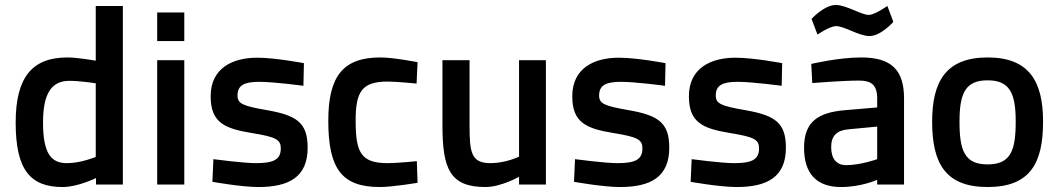

<svg xmlns="http://www.w3.org/2000/svg" viewBox="-20 -742 4256 772"><path d="M249 -86C188 -86 153 -121 153 -249C153 -363 185 -417 259 -417C301 -417 359 -408 365 -407V-111C365 -111 306 -86 249 -86ZM365 -718V-498C359 -499 291 -511 251 -511C108 -511 43 -430 43 -249C43 -56 104 10 232 10C293 10 366 -26 366 -26V0H474V-718Z M721 -577V-692H612V-577ZM721 0V-500H612V0Z M1202 -488C1202 -488 1087 -510 1014 -510C915 -510 827 -468 827 -355C827 -249 883 -225 993 -207C1092 -191 1109 -180 1109 -145C1109 -101 1081 -86 1009 -86C958 -86 838 -102 838 -102L834 -11C834 -11 950 10 1019 10C1143 10 1217 -31 1217 -148C1217 -248 1174 -278 1054 -299C956 -316 935 -325 935 -358C935 -399 962 -413 1022 -413C1082 -413 1200 -397 1200 -397L1202 -488Z M1509 -511C1360 -511 1300 -436 1300 -257C1300 -65 1353 10 1507 10C1558 10 1659 -7 1659 -7L1656 -94C1656 -94 1577 -86 1539 -86C1431 -86 1410 -129 1410 -257C1410 -372 1434 -414 1538 -414C1576 -414 1655 -406 1655 -406L1659 -492C1659 -492 1562 -511 1509 -511Z M2067 -112C2067 -112 2013 -86 1953 -86C1875 -86 1868 -127 1868 -238V-500H1759V-239C1759 -63 1789 10 1932 10C1994 10 2067 -31 2067 -31V0H2175V-500H2067Z M2656 -488C2656 -488 2541 -510 2468 -510C2369 -510 2281 -468 2281 -355C2281 -249 2337 -225 2447 -207C2546 -191 2563 -180 2563 -145C2563 -101 2535 -86 2463 -86C2412 -86 2292 -102 2292 -102L2288 -11C2288 -11 2404 10 2473 10C2597 10 2671 -31 2671 -148C2671 -248 2628 -278 2508 -299C2410 -316 2389 -325 2389 -358C2389 -399 2416 -413 2476 -413C2536 -413 2654 -397 2654 -397L2656 -488Z M3125 -488C3125 -488 3010 -510 2937 -510C2838 -510 2750 -468 2750 -355C2750 -249 2806 -225 2916 -207C3015 -191 3032 -180 3032 -145C3032 -101 3004 -86 2932 -86C2881 -86 2761 -102 2761 -102L2757 -11C2757 -11 2873 10 2942 10C3066 10 3140 -31 3140 -148C3140 -248 3097 -278 2977 -299C2879 -316 2858 -325 2858 -358C2858 -399 2885 -413 2945 -413C3005 -413 3123 -397 3123 -397L3125 -488Z M3507 -102C3507 -102 3440 -78 3383 -78C3341 -78 3322 -106 3322 -151C3322 -196 3345 -218 3391 -222L3507 -233ZM3615 -346C3615 -460 3565 -511 3443 -511C3351 -511 3242 -485 3242 -485L3246 -408C3246 -408 3367 -418 3434 -418C3483 -418 3507 -401 3507 -346V-310L3378 -299C3271 -290 3213 -254 3213 -148C3213 -44 3263 10 3362 10C3443 10 3507 -19 3507 -19V0H3615V-346ZM3548 -718C3548 -718 3497 -682 3473 -682C3444 -682 3382 -722 3341 -722C3294 -722 3243 -666 3243 -666L3267 -603C3267 -603 3316 -637 3342 -637C3375 -637 3434 -597 3476 -597C3522 -597 3572 -654 3572 -654L3548 -718Z M3951 -81C3858 -81 3838 -137 3838 -253C3838 -369 3863 -419 3951 -419C4039 -419 4064 -369 4064 -253C4064 -137 4044 -81 3951 -81ZM3951 -511C3784 -511 3728 -415 3728 -253C3728 -87 3780 10 3951 10C4123 10 4174 -87 4174 -253C4174 -415 4118 -511 3951 -511Z"/></svg>

Font: RazerF5 SemiBold
Style: Regular
Weight: 600
Foundry: Razer Inc.
Version: Version 2